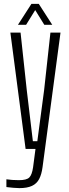

<svg xmlns="http://www.w3.org/2000/svg" viewBox="-20 -768 354 990"><path d="M79.5 202Q67.5 202 47.2 200.2Q27 198.5 13 196.5V156.5Q25.5 158.5 43 159.8Q60.5 161 77.5 161Q117.5 161 131.2 147Q145 133 150.5 95L163 0H112L33.5 -600H86L118 -303.5L149.5 -40H172.5L207.5 -303.5L240 -600H292L199.5 93Q194.5 131 182 155Q169.5 179 144.8 190.5Q120 202 79.5 202ZM72.5 -640 142 -748H180L249.5 -640H208.5L161.5 -716L114.5 -640Z"/></svg>

Font: Big Shoulders Text ExtraLight
Style: Regular
Weight: 250
Version: Version 2.002